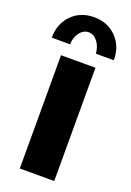

<svg xmlns="http://www.w3.org/2000/svg" viewBox="-151 -783 572 836"><g transform="rotate(20 135.0 -365.0)"><path d="M76.2 -583H-8.8Q-8.8 -647.5 31.5 -688.7Q71.8 -730 134.8 -730Q198.2 -730 238.5 -688.7Q278.8 -647.5 278.8 -583H195.8Q192.9 -616.7 175.5 -638.4Q158.2 -660.2 134.8 -660.2Q110.8 -660.2 93.5 -637.5Q76.2 -614.7 76.2 -583ZM55.2 0V-524.9H214.8V0Z"/></g></svg>

Font: Rawline ExtraBold
Style: Regular
Weight: 800
Designer: Matt McInerney, Pablo Impallari, Rodrigo Fuenzalida
Foundry: Matt McInerney, Pablo Impallari, Rodrigo Fuenzalida
Version: Version 4.020;PS 004.020;hotconv 1.0.88;makeotf.lib2.5.64775